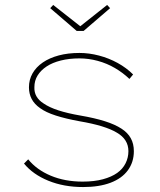

<svg xmlns="http://www.w3.org/2000/svg" viewBox="-20 -746 646 776"><path d="M316 10Q238 10 175.5 -15.5Q113 -41 77 -85L94 -102Q128 -60 185 -36Q242 -12 314 -12Q361 -12 396 -21.5Q431 -31 453.5 -47Q476 -63 487.5 -86Q499 -109 499 -135Q499 -183 452 -210Q429 -224 391.5 -235.5Q354 -247 301 -256Q246 -266 205.5 -279Q165 -292 142 -309Q119 -325 108 -346Q97 -367 97 -393Q97 -424 111.5 -449.5Q126 -475 153 -493.5Q180 -512 217.5 -522Q255 -532 301 -532Q340 -532 380 -521.5Q420 -511 455.5 -491.5Q491 -472 518 -445L503 -427Q477 -452 444.5 -471Q412 -490 375 -500Q338 -510 301 -510Q260 -510 226 -501.5Q192 -493 168.5 -477.5Q145 -462 132 -441Q119 -420 119 -394Q118 -373 127.5 -356.5Q137 -340 156 -328Q179 -312 216 -300Q253 -288 305 -279Q363 -269 404 -256Q445 -243 471 -226Q496 -210 508.5 -187.5Q521 -165 521 -135Q521 -91 497 -58Q473 -25 427 -7.5Q381 10 316 10ZM290 -621 183 -713 195 -726 312 -634H297L413 -726L425 -713L318 -621Z"/></svg>

Font: Lexend Exa Thin
Style: Regular
Weight: 250
Designer: Bonnie Shaver-Troup, Thomas Jockin
Foundry: Lexend
Version: Version 1.007